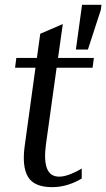

<svg xmlns="http://www.w3.org/2000/svg" viewBox="-20 -772 444 803"><path d="M48.3 -529.8H134.3L148.4 -630.9L242.7 -671.4L222.7 -529.8H372.6L367.2 -488.8H216.8L172.4 -169.9Q163.1 -103 176.3 -68.1Q189.5 -33.2 227.5 -33.2Q248 -33.2 274.7 -43.7Q301.3 -54.2 321.8 -67.4V-25.4Q294.9 -8.8 262.9 1Q231 10.7 198.2 10.7Q122.6 10.7 96.9 -32.7Q71.3 -76.2 83.5 -163.1L128.4 -488.8H43ZM323.2 -752H404.3L401.9 -731.4L347.7 -564.9H297.4Z"/></svg>

Font: Noticia Text
Style: Italic
Weight: 400
Italic angle: -8°
Designer: JM Sole
Foundry: JM Sole
Version: Version 1.003